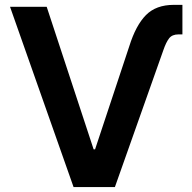

<svg xmlns="http://www.w3.org/2000/svg" viewBox="-20 -755 777 775"><path d="M502 -568.8Q528.3 -652.8 569.1 -694.1Q609.9 -735.4 681.6 -735.4H716.3V-616.2H700.7Q674.8 -616.2 662.6 -600.3Q650.4 -584.5 639.6 -553.2L443.8 0H276.9L20.5 -727.5H168.5L357.9 -152.3H363.8Z"/></svg>

Font: V-Inter
Style: SemiBold-600
Weight: 600
Designer: Rasmus Andersson
Foundry: rsms
Version: Version 4.000;git-4146feb